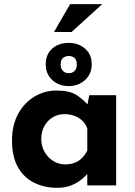

<svg xmlns="http://www.w3.org/2000/svg" viewBox="-20 -897 653 929"><path d="M255.9 11.7Q195.3 11.7 145.5 -12.7Q95.7 -37.1 66.9 -87.9Q38.1 -138.7 38.1 -217.8Q38.1 -292 67.9 -346.2Q97.7 -400.4 147 -429.7Q196.3 -459 251 -459Q316.4 -459 349.6 -437.5Q382.8 -416 405.3 -389.6L399.4 -373L412.1 -436.5H542V0H402.3V-94.7L413.1 -65.4Q411.1 -65.4 400.9 -53.7Q390.6 -42 371.1 -26.4Q351.6 -10.7 323.2 0.5Q294.9 11.7 255.9 11.7ZM295.9 -101.6Q321.3 -101.6 341.3 -109.4Q361.3 -117.2 376 -131.8Q390.6 -146.5 402.3 -168V-275.4Q394.5 -297.9 378.4 -313Q362.3 -328.1 340.3 -336.4Q318.4 -344.7 291 -344.7Q260.7 -344.7 235.4 -329.6Q210 -314.5 194.8 -287.1Q179.7 -259.8 179.7 -224.6Q179.7 -189.5 195.8 -161.6Q211.9 -133.8 238.3 -117.7Q264.6 -101.6 295.9 -101.6ZM201.2 -585.9Q201.2 -633.8 232.4 -661.6Q263.7 -689.5 312.5 -689.5Q359.4 -689.5 391.6 -661.6Q423.8 -633.8 423.8 -585.9Q423.8 -539.1 391.6 -509.8Q359.4 -480.5 312.5 -480.5Q264.6 -480.5 232.9 -509.8Q201.2 -539.1 201.2 -585.9ZM273.4 -584Q273.4 -565.4 284.2 -554.2Q294.9 -543 312.5 -543Q330.1 -543 340.8 -553.7Q351.6 -564.5 351.6 -584Q351.6 -605.5 341.3 -615.7Q331.1 -626 312.5 -626Q294.9 -626 284.2 -615.7Q273.4 -605.5 273.4 -584ZM474.6 -877 326.2 -742.2H241.2L319.3 -877Z"/></svg>

Font: Josefin Sans CFJ
Style: Bold
Weight: 700
Designer: Santiago Orozco
Foundry: Typemade
Version: Version 2.001